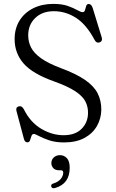

<svg xmlns="http://www.w3.org/2000/svg" viewBox="-20 -734 612 1011"><path d="M317.5 16Q272 16 239 4.8Q206 -6.5 185.5 -17.5Q165 -28.5 158 -28.5Q149 -28.5 145.5 -17.5Q142 -6.5 138.2 4.5Q134.5 15.5 124 15.5Q110 15.5 105.5 -4.5L66.5 -150.5Q62 -169.5 79 -174Q94.5 -178.5 105 -159.5Q140 -89.5 197.2 -55.8Q254.5 -22 315 -22Q376 -22 409.5 -55.5Q443 -89 443.5 -139Q444 -171.5 429.8 -199.5Q415.5 -227.5 376.8 -253.2Q338 -279 264.5 -305.5Q151.5 -345.5 104.2 -399.8Q57 -454 57 -528Q57 -584 83 -625.8Q109 -667.5 155 -690.5Q201 -713.5 260.5 -713.5Q307 -713.5 337.5 -702.5Q368 -691.5 386.8 -680.8Q405.5 -670 415.5 -670Q424.5 -670 427.5 -680.8Q430.5 -691.5 433.8 -702.2Q437 -713 447.5 -713Q461.5 -713 468.5 -690.5L515.5 -537.5Q521.5 -516.5 503.5 -510.5Q487.5 -505.5 478 -524Q434.5 -605.5 380 -640.2Q325.5 -675 263.5 -675Q202.5 -675 165.5 -639.2Q128.5 -603.5 128.5 -548Q128.5 -513 143.8 -483.5Q159 -454 196.2 -427.2Q233.5 -400.5 300 -375.5Q381 -345.5 427.8 -313.2Q474.5 -281 494 -242.8Q513.5 -204.5 513.5 -157Q513 -110 490.5 -70.5Q468 -31 424.5 -7.5Q381 16 317.5 16ZM290.5 162.5Q271 162.5 260.8 151.5Q250.5 140.5 250.5 124.5Q250.5 106.5 263.5 94.8Q276.5 83 296 83Q317.5 83 332.2 98.8Q347 114.5 347 149.5Q347 234 270 256Q254 260.5 250 248.5Q246 236.5 261.5 232Q287 224 300 208Q313 192 313 175Q313 162.5 300 162.5Z"/></svg>

Font: Fraunces 9pt S050 Light
Style: Regular
Weight: 300
Version: Version 1.000; ttfautohint (v1.8.3)